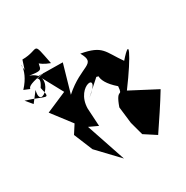

<svg xmlns="http://www.w3.org/2000/svg" viewBox="-241 -886 1071 1104"><g transform="rotate(-30 294.5 -334.5)"><path d="M365 -420C438 -399 481 -385 433 -453C374 -465 341 -402 447 -311C441 -236 432 -316 392 -202L405 -92L429 -3L506 47C555 -26 604 -98 650 -174L478 -264C603 -432 650 -534 550 -420C480 -519 489 -557 352 -582C409 -480 321 -524 187 -404L240 -589L79 -591L162 -438L25 -379L123 -251L87 -195L138 -71L268 66L180 -195L238 -168L231 -287C233 -440 414 -445 270 -335ZM-25 -465 25 -530C-10 -391 186 -567 34 -619C158 -600 76 -632 156 -720C107 -759 32 -673 179 -619C144 -795 167 -719 47 -719L28 -661C14 -744 58 -665 -36 -565C53 -529 -71 -567 118 -592C7 -565 114 -610 56 -525C78 -432 66 -470 -61 -508Z"/></g></svg>

Font: Asimov Silicon
Style: Regular
Weight: 400
Designer: Google
Version: Version 2.000980; 2014